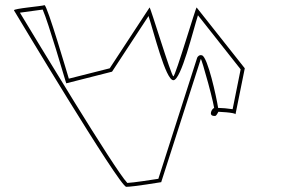

<svg xmlns="http://www.w3.org/2000/svg" viewBox="-20 -722 1118 742"><path d="M34 -682C34 -682 442 0 468 0C494 0 603 -18 603 -18L756 -494C758 -500 813 -305 809 -290C821 -291 892 -287 890 -280L926 -458L740 -693C738 -699 658 -427 650 -427C642 -427 560 -699 558 -693L404 -458L246 -418C244 -424 162 -704 152 -702C142 -698 31 -689 34 -682ZM57 -673C83 -677 126 -682 145 -685C167 -635 230 -419 232 -413L236 -400L413 -445L554 -660C574 -600 620 -412 650 -412C680 -412 727 -607 745 -663L910 -454L879 -300C860 -303 837 -305 823 -305C816 -349 783 -500 761 -508C750 -512 743 -502 742 -499L592 -31C567 -27 495 -16 472 -15C423 -66 115 -577 57 -673ZM808 -274H812C819 -278 811 -274 815 -276C816 -276 824 -289 824 -290V-305H809C800 -305 783 -274 808 -274ZM808 -289C807 -289 807 -290 809 -290C809 -289 808 -289 808 -289Z"/></svg>

Font: Ampere
Style: OuLn
Weight: 400
Version: Version 1